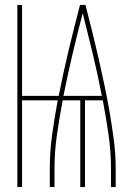

<svg xmlns="http://www.w3.org/2000/svg" viewBox="-20 -755 540 775"><path d="M50 0V-735H69V-368H217Q235 -460 257 -552Q279 -644 303 -735H325Q339 -681 352.5 -626.5Q366 -572 378.5 -517Q391 -462 402.5 -407Q414 -352 423.5 -296.5Q433 -241 440 -185.5Q447 -130 447 -74V0H428V-74Q428 -143 418 -212Q408 -281 395 -350H323V0H304V-350H233Q220 -281 210 -212Q200 -143 200 -74V0H181V-74Q181 -143 190.5 -212Q200 -281 213 -350H69V0ZM391 -368Q375 -452 355 -535.5Q335 -619 314 -702Q292 -619 272.5 -535.5Q253 -452 236 -368Z"/></svg>

Font: Iosevka Term Curly Thin
Style: Regular
Weight: 100
Designer: Belleve Invis
Foundry: Belleve Invis
Version: Version 32.3.0